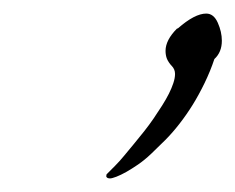

<svg xmlns="http://www.w3.org/2000/svg" viewBox="-20 -592 347 283"><path d="M284 -572Q295 -572 301 -558.5Q307 -545 307 -532Q307 -515 296 -505Q290 -487 281.5 -469.5Q273 -452 264 -437.5Q255 -423 244.5 -409.5Q234 -396 223.5 -385.5Q213 -375 203 -365.5Q193 -356 183.5 -349.5Q174 -343 166 -338.5Q158 -334 151.5 -331.5Q145 -329 142 -329Q139 -329 137.5 -330.5Q136 -332 137 -334V-335Q143 -341 149.5 -347.5Q156 -354 163 -362.5Q170 -371 177.5 -380Q185 -389 192.5 -398.5Q200 -408 206.5 -417.5Q213 -427 219 -436.5Q225 -446 229 -454Q233 -462 235.5 -469.5Q238 -477 238 -483Q238 -490 233 -495Q231 -497 229 -500Q227 -503 226 -505.5Q225 -508 224.5 -511Q224 -514 224 -517Q224 -533 241 -550H242Q267 -572 284 -572Z"/></svg>

Font: Bilbo Swash Caps
Style: Regular
Weight: 400
Designer: Robert E. Leuschke
Foundry: Robert E. Leuschke
Version: Version 1.002